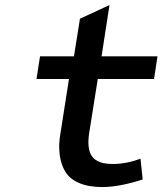

<svg xmlns="http://www.w3.org/2000/svg" viewBox="-20 -735 650 768"><path d="M389.2 13.2Q334.5 13.2 297.1 -2.7Q259.8 -18.6 241.9 -47.1Q224.1 -75.7 218.8 -115.7Q213.4 -155.8 222.2 -204.1L255.9 -418.9H126L140.1 -509.8H275.9L299.8 -660.2L418 -714.8L386.2 -509.8H609.9L596.2 -418.9H371.1L336.9 -204.1Q326.7 -139.2 348.4 -109.1Q370.1 -79.1 431.2 -79.1Q484.9 -79.1 542 -100.1L550.8 -17.1Q457 13.2 389.2 13.2Z"/></svg>

Font: Office Code Pro Medium Italic
Style: Regular
Weight: 500
Italic angle: -9°
Designer: Nathan Rutzky & Paul D. Hunt
Foundry: Adobe Systems Incorporated
Version: Version 1.004;PS 001.004;hotconv 1.0.70;makeotf.lib2.5.58329